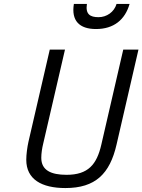

<svg xmlns="http://www.w3.org/2000/svg" viewBox="-20 -943 721 972"><path d="M232 -692 124 -225C118 -198 113 -161 113 -134C113 -35 191 9 311 9C463 9 536 -63 570 -211L681 -692H604L493 -211C470 -110 426 -58 317 -58C238 -58 189 -81 189 -144C189 -166 193 -193 199 -217L309 -692ZM354 -923C340 -838 382 -796 466 -796C556 -796 613 -843 636 -923H570C558 -882 520 -856 479 -856C436 -856 412 -871 420 -923H354Z"/></svg>

Font: RazerF5
Style: Italic
Weight: 400
Foundry: Razer Inc.
Version: Version 2